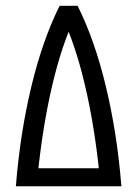

<svg xmlns="http://www.w3.org/2000/svg" viewBox="-20 -648 478 668"><path d="M187.5 -627.9H250Q309.6 -508.8 348.6 -346.2Q387.7 -183.6 402.3 0H330.1Q314.5 -173.8 283.2 -317.9Q252 -461.9 208 -563.5H229.5Q185.5 -461.9 154.3 -317.9Q123 -173.8 107.4 0H35.2Q49.8 -183.6 88.9 -346.2Q127.9 -508.8 187.5 -627.9ZM344.7 -62.5V0H94.7V-62.5Z"/></svg>

Font: Sudo Var
Style: Regular
Weight: 400
Monospace: yes
Designer: Jens Kutilek
Foundry: Jens Kutilek
Version: Version 0.065;FEAKit 1.0